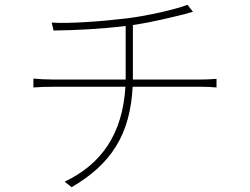

<svg xmlns="http://www.w3.org/2000/svg" viewBox="-20 -763 1040 799"><path d="M533 -432V-449V-659C613 -670 697 -692 748 -704C761 -708 773 -711 783 -714L760 -743C712 -724 592 -697 511 -687C404 -674 269 -664 195 -669L203 -636C291 -637 398 -642 503 -655V-449V-432H202C173 -432 136 -434 119 -436V-399C141 -401 171 -402 204 -402H502C490 -204 401 -79 249 -7L278 16C445 -81 522 -206 532 -402H814C836 -402 864 -401 881 -399V-435C861 -433 835 -432 813 -432Z"/></svg>

Font: Noto Sans Japanese Thin
Style: Regular
Weight: 100
Designer: Ryoko NISHIZUKA (kana & ideographs); Paul D. Hunt (Latin, Greek & Cyrillic); Wenlong ZHANG (bopomofo); Sandoll Communica
Foundry: Adobe Systems Incorporated
Version: Version 1.000;PS 1;hotconv 1.0.78;makeotf.lib2.5.61930